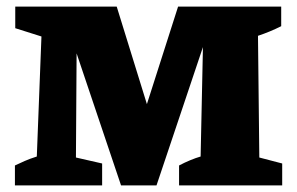

<svg xmlns="http://www.w3.org/2000/svg" viewBox="-20 -559 897 579"><path d="M762 -84 831 -66V0H520V-60Q537 -69 554 -76Q571 -83 585 -87L592 -417L452 0H345L211 -398L209 -84L288 -66V0H25V-60Q40 -67 54.5 -73.5Q69 -80 91 -87L105 -449L26 -474V-539H332L423 -245L517 -539H828V-480Q794 -463 758 -451Z"/></svg>

Font: Piazzolla SC ExtraBold
Style: Regular
Weight: 800
Designer: Juan Pablo del Peral
Foundry: Huerta Tipografica
Version: Version 1.330